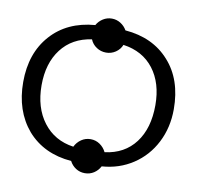

<svg xmlns="http://www.w3.org/2000/svg" viewBox="-86 -833 1006 980"><g transform="rotate(10 416.5 -343.5)"><path d="M337.9 -696.8Q350.1 -718.3 370.8 -731.2Q391.6 -744.1 416 -744.1Q440.4 -744.1 461.2 -731.2Q481.9 -718.3 494.1 -696.8Q638.2 -685.1 722.2 -590.8Q807.1 -497.1 807.1 -342.8Q807.1 -248 767.3 -170.2Q727.5 -92.3 656.2 -45.4Q585 1.5 495.1 7.8Q483.4 30.3 462.6 43.7Q441.9 57.1 416 57.1Q390.1 57.1 369.4 43.7Q348.6 30.3 336.9 7.8Q193.4 -3.9 108.9 -100.1Q25.9 -197.8 25.9 -347.2Q25.9 -496.6 109.9 -590.8Q193.8 -685.1 337.9 -696.8ZM121.1 -347.2Q121.1 -231 178.5 -155.5Q235.8 -80.1 335 -65.9Q346.7 -89.8 368.2 -104.5Q389.6 -119.1 416 -119.1Q442.4 -119.1 463.9 -104.5Q485.4 -89.8 497.1 -65.9Q598.6 -78.6 654.8 -152.8Q710.9 -227.1 710.9 -347.2Q710.9 -461.4 654.8 -534.7Q598.6 -607.9 497.1 -622.1Q487.3 -597.7 465.1 -582.8Q442.9 -567.9 416 -567.9Q388.7 -567.9 366.2 -582.8Q343.8 -597.7 334 -622.1Q233.4 -607.9 177.2 -534.7Q121.1 -461.4 121.1 -347.2Z"/></g></svg>

Font: Libra Sans Modern
Style: Regular
Weight: 400
Foundry: Stefan Peev, Context Ltd
Version: Version 1.000